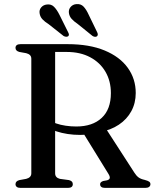

<svg xmlns="http://www.w3.org/2000/svg" viewBox="-20 -915 754 935"><path d="M641 -462Q641 -413 619.5 -373.5Q598 -334 558.8 -307.8Q519.5 -281.5 465.5 -271.5Q448.5 -269 433.5 -265.8Q418.5 -262.5 403.2 -260.2Q388 -258 370 -258Q338.5 -258 309.2 -262.5Q280 -267 255.2 -275.2Q230.5 -283.5 212.5 -295L216.5 -332Q231.5 -321.5 253 -314Q274.5 -306.5 299.8 -302.8Q325 -299 351.5 -299Q430.5 -299 475.2 -340.8Q520 -382.5 520 -461.5Q520 -520 493.8 -565.2Q467.5 -610.5 419.2 -636.2Q371 -662 305 -662H248.5V-71Q248.5 -60.5 254.2 -53.8Q260 -47 271.5 -44L316 -38Q326.5 -35 330.5 -30.2Q334.5 -25.5 334.5 -18Q334.5 0 310.5 0H80Q67.5 0 61.5 -5Q55.5 -10 55.5 -18Q55.5 -33 74.5 -38L107.5 -44Q119.5 -47 126 -53.8Q132.5 -60.5 132.5 -71V-629Q132.5 -640 126 -646.5Q119.5 -653 107.5 -656L74.5 -662Q55.5 -667 55.5 -682Q55.5 -690.5 61.5 -695.2Q67.5 -700 80 -700H308.5Q415.5 -700 489.5 -669.2Q563.5 -638.5 602.2 -584.8Q641 -531 641 -462ZM380.5 -275 495.5 -289 634.5 -74Q643.5 -59.5 654.5 -51.2Q665.5 -43 684.5 -39Q701.5 -34.5 707 -30Q712.5 -25.5 712.5 -18Q712.5 -10 706.2 -5Q700 0 687.5 0H492Q467.5 0 467.5 -18Q467.5 -23.5 471.2 -27.2Q475 -31 482.5 -33.5L501.5 -37Q513 -40.5 514.5 -47.8Q516 -55 508.5 -67.5ZM269.5 -843 311.5 -758.5Q314.5 -753 315.5 -748Q316.5 -743 312.5 -739Q308 -735.5 302 -736Q296 -736.5 290 -739.5L216.5 -797.5Q198 -809 186.8 -821Q175.5 -833 173 -849.5Q170 -866 180.2 -878.5Q190.5 -891 207.5 -893Q229 -896 243 -882Q257 -868 269.5 -843ZM412 -843 453 -758.5Q456 -752.5 456.2 -747.5Q456.5 -742.5 452.5 -738.5Q448 -735 442 -735.8Q436 -736.5 430.5 -740L357.5 -799Q339.5 -811 328.5 -823.5Q317.5 -836 315.5 -852.5Q313.5 -869 324 -881.2Q334.5 -893.5 352 -895Q373.5 -897 387 -882.8Q400.5 -868.5 412 -843Z"/></svg>

Font: Fraunces
Style: Regular
Weight: 400
Version: Version 1.000;[b76b70a41]